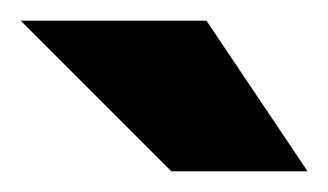

<svg xmlns="http://www.w3.org/2000/svg" viewBox="-20 -752 318 186"><path d="M278 -586 180 -732H0L146 -586Z"/></svg>

Font: Aspekta 800
Style: Regular
Weight: 800
Designer: Ivo Dolenc
Version: Version 2.000